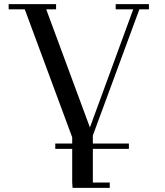

<svg xmlns="http://www.w3.org/2000/svg" viewBox="-20 -722 798 931"><path d="M22 -676.8V-702.1H252V-676.8H204.1L416 -104L626 -676.8H541V-702.1H702.1V-676.8H655.8L430.2 -64.9V-25.9H605V0H430.2V163.1H512.2V189H332L330.1 163.1V0H248V-25.9H330.1V-56.2L100.1 -676.8Z"/></svg>

Font: Dehuti
Style: Bold
Weight: 700
Version: Version 1.2